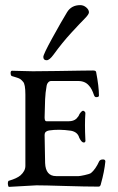

<svg xmlns="http://www.w3.org/2000/svg" viewBox="-20 -726 461 749"><path d="M257 -216Q209 -223 171 -217Q154 -214 154 -200Q154 -168 156 -90Q158 -39 199 -39H287Q292 -39 310.5 -43Q329 -47 335 -51Q353 -66 367 -97Q371 -104 382 -104Q391 -104 391 -96Q387 -56 374 -10Q372 2 365 2Q314 2 233.5 -0.5Q153 -3 122 -3L15 3Q13 3 11.5 -3Q10 -9 11 -15Q12 -21 15 -21Q46 -30 60 -42Q79 -59 79 -79V-357Q79 -398 70 -407Q67 -410 65 -412.5Q63 -415 60.5 -416.5Q58 -418 56.5 -419Q55 -420 51 -421.5Q47 -423 45 -423.5Q43 -424 37 -426Q31 -428 27 -429Q22 -430 21.5 -440Q21 -450 27 -450Q41 -450 66.5 -449Q92 -448 108 -448Q146 -448 202.5 -449Q259 -450 297 -450.5Q335 -451 343 -451Q354 -451 355 -445Q366 -388 366 -353Q366 -347 355 -347Q350 -347 347 -354Q338 -381 327 -392Q312 -410 285 -410H179Q173 -410 168 -404.5Q163 -399 162 -392Q157 -364 156 -339Q154 -273 154 -268Q154 -253 161 -253H248Q267 -253 278 -263Q287 -272 290 -281Q299 -294 304 -294Q307 -294 310.5 -290.5Q314 -287 313 -283Q310 -243 313 -182Q315 -170 307 -170Q298 -170 289 -189Q283 -211 257 -216ZM189 -513Q173 -491 162 -491Q149 -491 149 -504Q149 -514 184.5 -578.5Q220 -643 242 -679Q259 -706 293 -706Q306 -706 316.5 -697Q327 -688 327 -678Q327 -670 310.5 -653.5Q294 -637 258.5 -598.5Q223 -560 189 -513Z"/></svg>

Font: EB Garamond
Style: SC
Weight: 400
Version: Version 000.010